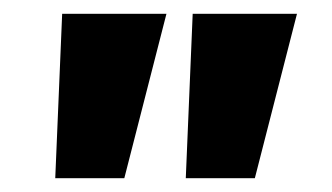

<svg xmlns="http://www.w3.org/2000/svg" viewBox="-20 -760 480 278"><path d="M249 -502 259 -740H410L349 -502ZM60 -502 70 -740H221L160 -502Z"/></svg>

Font: Be Vietnam Pro Black
Style: Regular
Weight: 900
Designer: Lam Bao, Tony Le, Vietanh Nguyen
Foundry: Yellow Type Foundry
Version: Version 1.002; ttfautohint (v1.8.3)